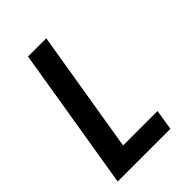

<svg xmlns="http://www.w3.org/2000/svg" viewBox="-215 -832 930 930"><g transform="rotate(-45 250.0 -367.5)"><path d="M31 0 152 -735H277L173 -105H409L392 0Z"/></g></svg>

Font: Iosevka Term Curly XBd Obl
Style: Regular
Weight: 800
Italic angle: -9°
Designer: Belleve Invis
Foundry: Belleve Invis
Version: Version 32.3.0